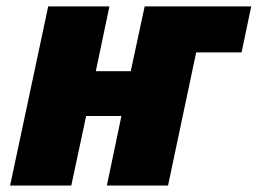

<svg xmlns="http://www.w3.org/2000/svg" viewBox="-20 -573 796 593"><path d="M755.9 -553.2 726.1 -411.1H585.9L499 0H310.1L355 -214.8H246.1L200.2 0H11.2L128.9 -553.2H317.9L275.9 -353H383.8L426.8 -553.2Z"/></svg>

Font: Open Sans Extrabold
Style: Italic
Weight: 800
Italic angle: -12°
Foundry: Ascender Corporation
Version: Version 1.10